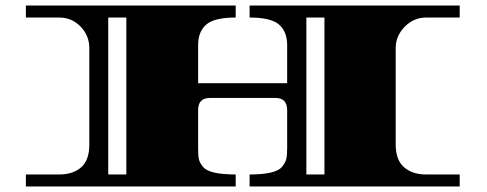

<svg xmlns="http://www.w3.org/2000/svg" viewBox="-20 -670 1751 690"><path d="M1402 -497V-151Q1402 -95 1432 -69Q1462 -43 1511 -43H1632V0H877V-43Q972 -43 994 -71Q1006 -86 1009 -99.5Q1012 -113 1012 -139V-274Q1012 -318 970 -318H734Q692 -318 692 -274V-136Q692 -110 695 -97Q698 -84 710 -70Q732 -43 827 -43V0H73V-43H193Q242 -43 271.5 -68.5Q301 -94 301 -151V-497Q301 -542 269.5 -574.5Q238 -607 193 -607H73V-650H827V-607Q750 -607 721 -581.5Q692 -556 692 -508V-371H1012V-508Q1012 -556 983 -581.5Q954 -607 877 -607V-650H1632V-607H1511Q1467 -607 1434.5 -574Q1402 -541 1402 -497ZM434 -43V-607H369V-43ZM1146 -43V-607H1081V-43Z"/></svg>

Font: Diplomata SC
Style: Regular
Weight: 400
Width: 7
Designer: Eduardo Rodriguez Tunni
Foundry: Eduardo Rodriguez Tunni
Version: Version 1.001